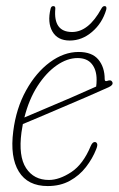

<svg xmlns="http://www.w3.org/2000/svg" viewBox="-20 -603 389 630"><path d="M295.5 -113Q283.5 -82.5 262 -54.8Q240.5 -27 209.2 -9.8Q178 7.5 136.5 7.5Q71 7.5 41.8 -40Q12.5 -87.5 23.5 -172.5Q33 -247.5 65.5 -306.2Q98 -365 143.8 -398.8Q189.5 -432.5 238 -432.5Q282 -432.5 302.8 -407.5Q323.5 -382.5 323.5 -343.5Q323.5 -334.5 331.5 -337.5Q344.5 -342.5 348.5 -334Q353 -324.5 337 -317Q306 -303 265 -285.2Q224 -267.5 182.2 -249.8Q140.5 -232 106.5 -217.5Q72.5 -203 55 -196Q52.5 -182.5 50.5 -169Q40 -90.5 65.5 -51.5Q91 -12.5 140.5 -12.5Q174.5 -12.5 213.8 -38.2Q253 -64 278 -124.5Q283.5 -137 291 -137Q296 -137 298.5 -131.8Q301 -126.5 295.5 -113ZM234.5 -412.5Q200.5 -412.5 166 -388.5Q131.5 -364.5 103.2 -320.8Q75 -277 60 -217.5Q84 -228 125.2 -245.2Q166.5 -262.5 212.2 -282.2Q258 -302 295.5 -319Q297 -328 297 -341.5Q297 -374 281.2 -393.2Q265.5 -412.5 234.5 -412.5ZM216.5 -498Q270.5 -498 312.5 -574.5Q317 -583 323 -583Q331.5 -583 328.5 -571Q315.5 -527 282.2 -498.5Q249 -470 209 -470Q169 -470 152 -499.5Q135 -529 146 -574.5Q148 -583 155 -583Q162 -583 161.5 -574.5Q154.5 -498 216.5 -498Z"/></svg>

Font: Fraunces 144pt S100 Thin
Style: Italic
Weight: 100
Italic angle: -16°
Version: Version 1.000; ttfautohint (v1.8.3)